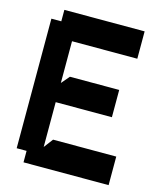

<svg xmlns="http://www.w3.org/2000/svg" viewBox="-120 -904 843 996"><g transform="rotate(15 301.5 -405.5)"><path d="M181.6 -340.8V-100.1L218.8 -149.4H558.1V3.9H101.1V-57.6H47.9V-753.4H101.1V-814.9H532.2V-668H181.6V-443.8L218.8 -487.3H483.4V-340.8Z"/></g></svg>

Font: Gap Sans
Style: Black
Weight: 400
Designer: Alexandre Liziard and Etienne Ozeray
Foundry: Interstices.io
Version: Version 1.6.1 - December 3. 2014